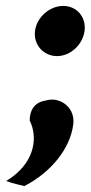

<svg xmlns="http://www.w3.org/2000/svg" viewBox="-20 -489 306 647"><path d="M227 -71C232 -113 204 -147 164 -153C154 -154 143 -153 133 -150C95 -144 80 -116 80 -83C107 -29 99 51 19 109L1 121L19 127C35 131 47 135 62 138C150 93 217 13 227 -71ZM98 -385C92 -339 126 -300 172 -300C218 -300 259 -339 265 -385C271 -431 239 -469 193 -469C148 -469 104 -432 98 -385Z"/></svg>

Font: Bluebird
Style: SfBdObl
Weight: 700
Designer: Jasper
Foundry: Cannot Into Space Fonts
Version: Version 0.98